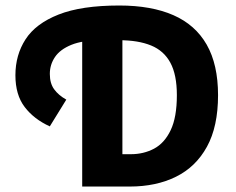

<svg xmlns="http://www.w3.org/2000/svg" viewBox="-20 -684 867 704"><path d="M281.4 0V-585.8H428.8V-118.6H459.7Q506.6 -118.6 544.9 -138.9Q583.2 -159.3 605.8 -206.7Q628.5 -254.1 628.5 -335.1Q628.5 -409.9 604.7 -454Q580.9 -498.1 533.8 -517.3Q486.7 -536.5 417.7 -536.5H351.1Q283.4 -536.5 241.9 -519.7Q200.3 -502.8 181.5 -474.8Q162.7 -446.8 162.7 -413Q162.7 -378.3 178.6 -356.6Q194.4 -334.8 223.1 -318.7L162.6 -220.6Q104.5 -247 70.5 -291.6Q36.5 -336.2 36.5 -408.1Q36.5 -482.3 73.7 -539.9Q110.9 -597.5 194.6 -630.6Q278.4 -663.8 417.3 -663.8Q535.1 -663.8 615.7 -628.4Q696.3 -593.1 737.9 -520.3Q779.5 -447.4 779.5 -335.1Q779.5 -220 738.8 -146Q698.2 -72 625.3 -36Q552.5 0 455.8 0Z"/></svg>

Font: Source Sans 3 VF
Style: Regular
Weight: 200
Designer: Paul D. Hunt
Foundry: Adobe
Version: Version 3.046;hotconv 1.0.118;makeotfexe 2.5.65603